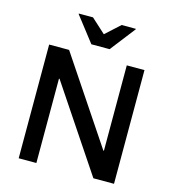

<svg xmlns="http://www.w3.org/2000/svg" viewBox="-127 -996 992 1101"><g transform="rotate(15 369.0 -445.5)"><path d="M651.7 0H529.2L194.2 -500.8H190.8V0H85.8V-675H204.2L543.3 -168.3H546.7V-675H651.7ZM319.2 -739.2 204.2 -887.5V-890.8H288.3L373.3 -813.3L458.3 -890.8H542.5V-887.5L427.5 -739.2Z"/></g></svg>

Font: Funnel Sans Medium
Style: Regular
Weight: 500
Version: Version 1.000; Beta; Release 5; Build 24; ttfautohint (v1.8.